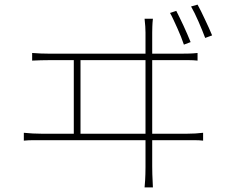

<svg xmlns="http://www.w3.org/2000/svg" viewBox="-20 -791 996 830"><path d="M158 -185Q140 -185 122 -185Q104 -185 83 -183V-217Q103 -215 121.5 -214Q140 -213 158 -213H299V-531H193Q175 -531 157 -530.5Q139 -530 119 -529V-562Q157 -559 193 -559H609V-650Q609 -660 608 -677Q607 -694 605 -710H641Q639 -693 638.5 -675.5Q638 -658 638 -650V-559H764Q783 -559 799.5 -559.5Q816 -560 834 -562V-529Q816 -531 796 -531Q776 -531 764 -531H638V-213H790Q808 -213 824.5 -214Q841 -215 858 -217V-183Q841 -185 821 -185Q801 -185 790 -185H638V-72Q638 -64 638.5 -38Q639 -12 641 19H605Q608 -13 608.5 -37.5Q609 -62 609 -70V-185ZM328 -213H609V-531H328ZM834 -771Q841 -759 849 -742.5Q857 -726 865.5 -708Q874 -690 882.5 -671.5Q891 -653 897 -638L867 -627Q855 -659 838 -698Q821 -737 806 -763ZM742 -744Q748 -732 756.5 -715Q765 -698 773.5 -679.5Q782 -661 790 -642.5Q798 -624 804 -609L775 -598Q770 -613 762.5 -632Q755 -651 746.5 -669.5Q738 -688 730 -705.5Q722 -723 715 -735Z"/></svg>

Font: Kinto Sans Thin
Style: Regular
Weight: 100
Designer: Authors: Ryoko NISHIZUKA  (kana & ideographs); Paul D. Hunt (Latin, Greek & Cyrillic); Wenlong ZHANG  (bopomofo); Sandol
Foundry: Adobe Systems Incorporated, ookami Inc.
Version: Version 0.001